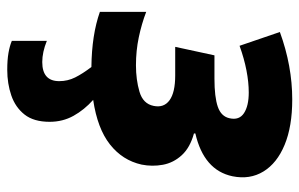

<svg xmlns="http://www.w3.org/2000/svg" viewBox="-172 -428 846 543"><g transform="rotate(90 251.5 -156.0)"><path d="M177 247Q149 247 129 243.5Q109 240 95 234V135Q127 148 155 148Q209 148 209 100Q209 76 198.5 55Q188 34 169 9Q78 8 13 -15V-146Q47 -133 85 -125Q123 -117 164 -117Q205 -117 239 -127Q273 -137 279 -167Q285 -196 263 -212Q241 -228 193 -228H112L136 -339H202Q254 -339 281.5 -348.5Q309 -358 314 -382Q320 -409 299.5 -422.5Q279 -436 241 -436Q212 -436 178.5 -429.5Q145 -423 109 -410L70 -524Q166 -559 261 -559Q337 -559 389 -537.5Q441 -516 464.5 -477.5Q488 -439 478 -390Q461 -309 357 -285V-281Q397 -270 418.5 -246.5Q440 -223 445.5 -193Q451 -163 445 -133Q433 -79 388 -43.5Q343 -8 262 4Q290 29 307 59.5Q324 90 324 127Q324 172 303.5 198Q283 224 249.5 235.5Q216 247 177 247Z"/></g></svg>

Font: Noto Sans ExtraBold
Style: Italic
Weight: 800
Italic angle: -12°
Designer: Monotype Design Team
Foundry: Monotype Imaging Inc.
Version: Version 2.013; ttfautohint (v1.8.4.7-5d5b)